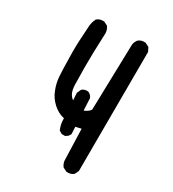

<svg xmlns="http://www.w3.org/2000/svg" viewBox="-183 -852 866 959"><g transform="rotate(30 250.0 -372.0)"><path d="M350.1 5.4 330.6 -4.4 329.1 -4.9 328.1 -6.3Q317.4 -20 315.4 -37.6V-38.1L309.6 -218.3L277.3 -210.9L279.3 -171.4V-169.9L278.8 -168.5Q276.4 -163.6 273.2 -159.2Q270 -154.8 265.6 -151.6Q261.2 -148.4 256.3 -146L254.9 -145.5H253.9H238.3H236.8L235.4 -146.5L221.7 -154.3L220.2 -154.8L219.2 -156.7Q212.9 -170.9 209.7 -186.5Q206.5 -202.1 207 -219.2Q170.9 -227.5 143.6 -252.4Q128.9 -265.6 117.9 -281Q106.9 -296.4 100.1 -314.5Q85.9 -349.1 83 -385.3Q81.5 -402.8 80.6 -430.4Q79.6 -458 79.1 -495.6Q78.6 -514.2 78.6 -530.8Q78.6 -547.4 78.9 -561.8Q79.1 -576.2 79.8 -588.4Q80.6 -600.6 81.1 -610.8Q84 -650.9 85 -675.8Q85.9 -702.6 98.1 -725.6L99.1 -726.6L99.6 -727.1Q115.2 -740.2 139.2 -738.3H140.1L141.1 -737.8L160.6 -728L162.1 -727.1L163.1 -726.1Q177.7 -704.6 173.8 -675.3Q168.9 -559.1 169.4 -493.2Q169.9 -426.8 170.9 -392.6Q171.9 -359.9 182.1 -341.8Q189.5 -328.1 202.1 -319.8L199.2 -359.9V-361.3L199.7 -362.8L209.5 -384.3L210 -385.3L210.9 -386.2Q224.6 -397.5 244.6 -395.5H245.6L246.6 -395Q262.2 -388.2 269 -372.6L269.5 -371.6V-370.6L272.9 -301.8Q296.4 -310.5 307.6 -327.1L317.4 -707V-707.5Q319.8 -725.1 330.6 -738.3L331.1 -738.8Q346.7 -752 370.6 -750H371.6L372.6 -749.5L392.1 -739.7L394 -738.8L394.5 -737.3L395 -736.8L404.8 -717.3L405.3 -716.3V-714.8L403.3 -30.3V-28.8L402.8 -27.8L393.1 -7.3L392.6 -6.3L391.6 -5.4Q376 7.8 352.1 5.9H351.1Z"/></g></svg>

Font: NaikaiFont
Style: SemiBold
Weight: 600
Version: Version 1.89